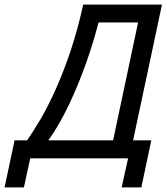

<svg xmlns="http://www.w3.org/2000/svg" viewBox="-88 -696 736 844"><path d="M-67.9 127.9 -23.9 -79.1H30.8Q58.1 -117.2 91.1 -173.6Q124 -230 157.5 -304.7Q190.9 -379.4 222.2 -472.2Q253.4 -564.9 277.8 -675.8H624L497.1 -79.1H577.1L533.2 127.9H446.8L475.1 0H44.9L17.1 127.9ZM519 -597.2H345.2Q320.3 -502.4 291.3 -421.1Q262.2 -339.8 232.7 -273.9Q203.1 -208 175 -158.7Q147 -109.4 124 -79.1H409.2Z"/></svg>

Font: Lorenzo Sans
Style: Italic
Weight: 400
Italic angle: -12°
Foundry: Intel Corporation
Version: Version 1.00; ttfautohint (v1.5)